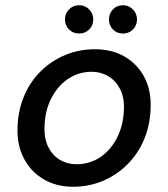

<svg xmlns="http://www.w3.org/2000/svg" viewBox="-20 -701 642 733"><path d="M259 12Q194 12 145 -17.5Q96 -47 70 -98.5Q44 -150 47 -216Q49 -280 72 -334.5Q95 -389 135.5 -429Q176 -469 229 -491Q282 -513 342 -513Q408 -513 456.5 -484.5Q505 -456 531.5 -405.5Q558 -355 555 -288Q553 -223 530 -168.5Q507 -114 466.5 -73.5Q426 -33 373 -10.5Q320 12 259 12ZM272 -74Q322 -74 362 -100.5Q402 -127 426.5 -174.5Q451 -222 453 -282Q455 -329 438.5 -361Q422 -393 393.5 -410Q365 -427 330 -427Q281 -427 241 -400.5Q201 -374 176.5 -327Q152 -280 150 -219Q148 -173 164 -140.5Q180 -108 208.5 -91Q237 -74 272 -74ZM282 -573Q259 -573 243.5 -588.5Q228 -604 228 -627Q228 -649 243.5 -665Q259 -681 282 -681Q305 -681 320.5 -665Q336 -649 336 -627Q336 -604 320.5 -588.5Q305 -573 282 -573ZM450 -573Q426 -573 411 -588.5Q396 -604 396 -627Q396 -649 411 -665Q426 -681 450 -681Q472 -681 487.5 -665Q503 -649 503 -627Q503 -604 487.5 -588.5Q472 -573 450 -573Z"/></svg>

Font: DM Sans 17pt Medium
Style: Italic
Weight: 500
Italic angle: -10°
Version: Version 4.004;gftools[0.9.30]